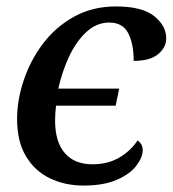

<svg xmlns="http://www.w3.org/2000/svg" viewBox="-20 -566 537 596"><path d="M239 10Q182 10 135 -12.5Q88 -35 60.5 -81Q33 -127 33 -197Q33 -255 53.5 -316.5Q74 -378 113 -430Q152 -482 209.5 -514Q267 -546 340 -546Q421 -546 458.5 -516Q496 -486 496 -447Q496 -419 471 -398Q446 -377 395 -377Q395 -430 378 -463Q361 -496 319 -496Q280 -496 248.5 -467Q217 -438 195 -391.5Q173 -345 161 -291H350L339 -238H154Q151 -215 151 -192Q151 -126 181 -91Q211 -56 267 -56Q315 -56 350.5 -77Q386 -98 407 -130Q423 -119 423 -100Q423 -78 403.5 -52Q384 -26 343 -8Q302 10 239 10Z"/></svg>

Font: Noto Serif Medium
Style: Italic
Weight: 500
Italic angle: -12°
Designer: Monotype Design Team
Foundry: Monotype Imaging Inc.
Version: Version 2.014; ttfautohint (v1.8.4.7-5d5b)